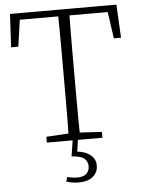

<svg xmlns="http://www.w3.org/2000/svg" viewBox="-59 -720 727 985"><g transform="rotate(-5 304.0 -228.0)"><path d="M161 0V-30L295 -38H313L447 -30V0ZM275 0Q276 -51 276.5 -102Q277 -153 277 -205Q277 -257 277 -309V-365Q277 -417 277 -468.5Q277 -520 276.5 -571.5Q276 -623 275 -674H334Q333 -623 332.5 -571.5Q332 -520 332 -468.5Q332 -417 332 -365V-309Q332 -258 332 -206Q332 -154 332.5 -102.5Q333 -51 334 0ZM21 -503 30 -674H578L587 -503H550L526 -671L552 -640H56L82 -671L58 -503ZM281 82 294 -1H321L310 77L298 59Q331 60 355 70Q379 80 392.5 97.5Q406 115 406 139Q406 174 380 196Q354 218 306 218Q287 218 271.5 215Q256 212 243 208L249 185Q262 188 275 190Q288 192 301 192Q333 192 348.5 177.5Q364 163 364 139Q364 114 345.5 99Q327 84 281 82Z"/></g></svg>

Font: Source Serif 4 18pt Light
Style: Regular
Weight: 300
Designer: Frank Grießhammer
Foundry: Adobe Systems Incorporated
Version: Version 4.004;hotconv 1.0.116;makeotfexe 2.5.65601